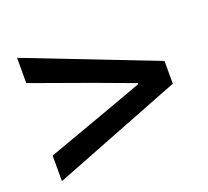

<svg xmlns="http://www.w3.org/2000/svg" viewBox="-89 -718 748 690"><g transform="rotate(-20 285.0 -373.0)"><path d="M38.1 -137.2V-234.9L263.2 -315.9L415 -371.1V-375L263.2 -431.2L38.1 -512.2V-608.9L532.2 -417V-330.1Z"/></g></svg>

Font: Source Han Sans CN Medium
Style: Regular
Weight: 500
Designer: Ryoko NISHIZUKA  (kana, bopomofo & ideographs); Paul D. Hunt (Latin, Greek & Cyrillic); Sandoll Communications , Soo-you
Foundry: Adobe
Version: Version 2.004;hotconv 1.0.118;makeotfexe 2.5.65603